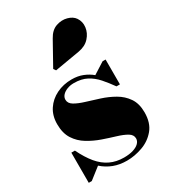

<svg xmlns="http://www.w3.org/2000/svg" viewBox="-184 -834 832 937"><g transform="rotate(-30 232.0 -365.5)"><path d="M35 10V-160H55Q79.5 -109.5 107.2 -76.2Q135 -43 169.2 -26.8Q203.5 -10.5 246.5 -10.5Q276.5 -10.5 298.2 -17.2Q320 -24 331.8 -35.8Q343.5 -47.5 343.5 -62.5Q343.5 -83 322 -95.8Q300.5 -108.5 266.2 -118.8Q232 -129 194 -142.2Q156 -155.5 121.8 -176.2Q87.5 -197 66 -230.2Q44.5 -263.5 44.5 -315Q44.5 -362 67.2 -396.5Q90 -431 128.8 -450Q167.5 -469 214.5 -469Q249 -469 276.5 -458Q304 -447 325.5 -429L390 -470H407V-330H387.5Q364.5 -362.5 341 -389.2Q317.5 -416 287.5 -432Q257.5 -448 215 -448Q194 -448 176.8 -441.2Q159.5 -434.5 149.2 -423.2Q139 -412 139 -398Q139 -377 161 -364Q183 -351 217.5 -340.5Q252 -330 291 -317.5Q330 -305 364.5 -285.2Q399 -265.5 421 -233.5Q443 -201.5 443 -152Q443 -92.5 413.2 -57Q383.5 -21.5 339.2 -5.8Q295 10 251.5 10Q210.5 10 177 -2.8Q143.5 -15.5 116 -40L52 10ZM171.5 -545 162.5 -558 235 -688Q255 -724.5 285.8 -735Q316.5 -745.5 345.2 -737.8Q374 -730 387.5 -710.5Q404 -686.5 400.2 -656Q396.5 -625.5 374.2 -600.8Q352 -576 312.5 -569Z"/></g></svg>

Font: Bodoni Moda Black
Style: Regular
Weight: 900
Version: Version 2.005